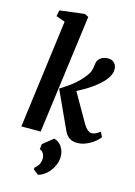

<svg xmlns="http://www.w3.org/2000/svg" viewBox="-155 -885 872 1237"><g transform="rotate(15 281.5 -266.5)"><path d="M268.1 21.5Q284.7 24.9 298.1 34.9Q311.5 44.9 320.8 59.3Q330.1 73.7 335 91.3Q339.8 108.9 338.9 127.9Q337.4 157.2 325.9 182.6Q314.5 208 298.1 227.1Q281.7 246.1 262.7 258.1Q243.7 270 227.1 273.4L192.9 246.6L194.3 233.9Q208 224.1 218.5 208Q229 191.9 230 165.5Q230.5 156.7 228 147.7Q225.6 138.7 221.2 131.1Q216.8 123.5 210.2 118.4Q203.6 113.3 196.3 112.3L200.2 76.2ZM138.2 -723.6 78.6 -744.6 86.4 -785.2 251.5 -805.7 277.3 -792.5 172.4 0H43.5ZM215.8 -297.9 217.3 -298.3H215.8Q237.3 -313 257.1 -325.7Q276.9 -338.4 295.7 -353.5Q314.5 -368.7 333.3 -387.2Q352.1 -405.8 371.6 -432.1Q386.2 -451.7 391.1 -470.5Q396 -489.3 397.5 -508.8Q398.9 -525.4 406.2 -536.6Q413.6 -547.9 424.1 -554.9Q434.6 -562 447 -564.9Q459.5 -567.9 470.7 -567.9Q497.1 -567.9 512.5 -552Q527.8 -536.1 528.3 -512.7Q528.8 -493.2 522.2 -477.1Q515.6 -460.9 505.9 -446.8Q490.7 -425.8 469 -406.2Q447.3 -386.7 422.9 -369.4Q398.4 -352.1 373.3 -337.4Q348.1 -322.8 326.7 -312L437 -119.6Q449.7 -98.1 464.8 -86.2Q480 -74.2 491.2 -74.2Q500.5 -74.2 516.1 -80.6Q531.7 -86.9 546.9 -99.6L563.5 -67.4Q556.2 -57.1 542.2 -43.9Q528.3 -30.8 509 -18.8Q489.7 -6.8 466.3 1.5Q442.9 9.8 417 9.8Q385.7 9.8 364.7 -4.4Q343.8 -18.6 331.1 -46.4Z"/></g></svg>

Font: Brush Lettering One
Style: Bold Italic
Weight: 400
Italic angle: -7°
Designer: Eben Sorkin
Foundry: Eben Sorkin
Version: Version 1.001